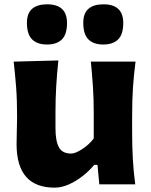

<svg xmlns="http://www.w3.org/2000/svg" viewBox="-20 -842 690 877"><path d="M229.5 15.1Q55.7 15.1 55.7 -183.6Q55.7 -220.2 56.9 -248.3Q58.1 -276.4 58.1 -306.2Q58.1 -384.8 53.7 -442.6Q49.3 -500.5 42.5 -560.5L246.6 -565.9Q240.2 -505.9 236.8 -448.2Q233.4 -390.6 233.4 -328.1V-256.3Q233.4 -198.2 249 -169.4Q264.6 -140.6 304.7 -140.6Q324.7 -140.6 356.2 -161.4Q387.7 -182.1 408.2 -209.5V-328.1Q408.2 -390.6 404.5 -445.6Q400.9 -500.5 395 -560.5H599.1Q591.3 -500.5 587.4 -442.6Q583.5 -384.8 583.5 -306.2V-242.2Q583.5 -172.9 586.7 -116.2Q589.8 -59.6 597.7 0H433.6L425.3 -88.9H410.2Q387.2 -61 356.9 -37.4Q326.7 -13.7 293.7 0.7Q260.7 15.1 229.5 15.1ZM194.3 -638.7Q150.4 -638.7 126.7 -662.1Q103 -685.5 103 -737.8Q103 -781.7 127 -802Q150.9 -822.3 195.3 -822.3Q286.1 -822.3 286.1 -736.8Q286.1 -685.1 262.7 -661.9Q239.3 -638.7 194.3 -638.7ZM451.2 -638.7Q407.2 -638.7 383.8 -662.1Q360.4 -685.5 360.4 -737.8Q360.4 -781.7 384.3 -802Q408.2 -822.3 452.6 -822.3Q543 -822.3 543 -736.8Q543 -685.1 519.5 -661.9Q496.1 -638.7 451.2 -638.7Z"/></svg>

Font: Pinar DS2-Bold
Style: Regular
Weight: 700
Designer: Amin Abedi
Version: Version 2.000